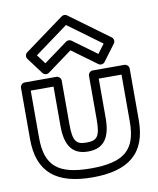

<svg xmlns="http://www.w3.org/2000/svg" viewBox="-97 -940 865 1054"><g transform="rotate(-10 336.0 -412.5)"><path d="M148.1 -672.8 334 -809 519.9 -672.8 481.8 -621.8 348.8 -719.2C339.8 -725.7 327.2 -725 319.2 -719.2L186.2 -621.8ZM98.2 -698.2C86.9 -689.9 84.9 -673.9 93 -663L161 -572C168.2 -562.4 184.2 -558.4 195.8 -566.8L334 -668L472.2 -566.8C482 -559.7 498.5 -560.6 507 -572L575 -663C583.4 -674.3 580.7 -690.2 569.8 -698.2L348.8 -860.2C340.7 -866.1 328.2 -866.7 319.2 -860.2ZM31 -513V-226C31 -39.9 133.9 40 334 40C534.1 40 637 -39.9 637 -226V-513C637 -528.1 622.7 -538 612 -538H435C419.9 -538 410 -523.7 410 -513V-269C410 -172.6 391.2 -154 334 -154C276.8 -154 258 -172.6 258 -269V-513C258 -528.1 243.7 -538 233 -538H56C40.9 -538 31 -523.7 31 -513ZM81 -488H208V-269C208 -163.4 243.2 -104 334 -104C424.8 -104 460 -163.4 460 -269V-488H587V-226C587 -68.1 517.9 -10 334 -10C150.1 -10 81 -68.1 81 -226Z"/></g></svg>

Font: Hussar Ekologiczny
Style: Regular
Weight: 400
Foundry: Cannot Into Space Fonts
Version: Version 0.97